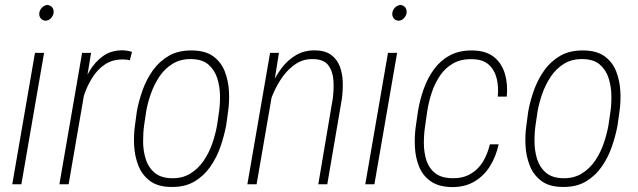

<svg xmlns="http://www.w3.org/2000/svg" viewBox="-20 -741 2565 772"><path d="M157.2 -528.3 65.9 0H29.3L120.6 -528.3ZM138.2 -689.9Q140.1 -701.7 148.7 -710.4Q157.2 -719.2 169.9 -721.2Q184.1 -719.7 190.7 -710.4Q197.3 -701.2 195.3 -688Q192.9 -676.3 184.6 -667.5Q176.3 -658.7 163.1 -657.7Q149.9 -658.7 143.1 -668Q136.2 -677.2 138.2 -689.9Z M331.5 -438.5 255.9 0H218.8L310.1 -528.3H346.2ZM510.7 -532.2 502 -498.5Q495.6 -500.5 488 -501.2Q480.5 -502 472.7 -502Q431.6 -502 401.9 -481.9Q372.1 -461.9 351.8 -429.7Q331.5 -397.5 318.8 -360.8Q306.2 -324.2 298.8 -290.5L281.7 -286.6Q289.1 -324.7 302.2 -368.7Q315.4 -412.6 338.1 -452.1Q360.8 -491.7 394.8 -515.9Q428.7 -540 477.5 -538.6Q486.3 -538.1 494.4 -536.6Q502.4 -535.2 510.7 -532.2Z M522.9 -238.3 530.3 -293.5Q538.1 -335.9 553.5 -378.9Q568.8 -421.9 595 -458.5Q621.1 -495.1 659.7 -517.1Q698.2 -539.1 752.9 -538.1Q806.2 -537.6 837.9 -514.2Q869.6 -490.7 884 -453.4Q898.4 -416 900.6 -373.5Q902.8 -331.1 897 -292L889.2 -235.8Q881.3 -194.3 866.2 -150.6Q851.1 -106.9 825.2 -70.1Q799.3 -33.2 761 -10.7Q722.7 11.7 668 10.7Q614.3 10.3 582.5 -13.9Q550.8 -38.1 536.1 -75.7Q521.5 -113.3 519.3 -156.2Q517.1 -199.2 522.9 -238.3ZM567.9 -293.9 559.6 -237.8Q555.2 -207 555.4 -170.7Q555.7 -134.3 565.9 -101.3Q576.2 -68.4 601.1 -46.9Q626 -25.4 669.9 -24.4Q713.4 -23.4 745.4 -43.2Q777.3 -63 798.8 -94.5Q820.3 -126 833.3 -163.3Q846.2 -200.7 852.5 -235.8L860.8 -292.5Q865.2 -322.3 864.5 -358.2Q863.8 -394 853.5 -426.5Q843.3 -459 818.8 -480.7Q794.4 -502.4 750.5 -503.4Q706.1 -504.4 674.1 -484.6Q642.1 -464.8 620.8 -432.9Q599.6 -400.9 586.7 -364.3Q573.7 -327.6 567.9 -293.9Z M1083.5 -415.5 1011.7 0H974.6L1065.9 -528.3H1101.6ZM1058.1 -304.2 1046.9 -327.1Q1055.7 -361.3 1072 -398.4Q1088.4 -435.5 1112.5 -467.5Q1136.7 -499.5 1169.7 -519Q1202.6 -538.6 1245.6 -538.6Q1287.6 -538.1 1311.8 -520Q1335.9 -502 1346.7 -472.9Q1357.4 -443.8 1358.2 -409.7Q1358.9 -375.5 1354.5 -342.8L1295.9 0H1259.8L1317.9 -343.8Q1322.8 -378.9 1320.8 -415.8Q1318.8 -452.6 1300.5 -478Q1282.2 -503.4 1236.8 -503.4Q1199.7 -503.9 1169.9 -484.4Q1140.1 -464.8 1117.9 -434.3Q1095.7 -403.8 1080.6 -369.4Q1065.4 -335 1058.1 -304.2Z M1576.7 -528.3 1485.4 0H1448.7L1540 -528.3ZM1557.6 -689.9Q1559.6 -701.7 1568.1 -710.4Q1576.7 -719.2 1589.4 -721.2Q1603.5 -719.7 1610.1 -710.4Q1616.7 -701.2 1614.7 -688Q1612.3 -676.3 1604 -667.5Q1595.7 -658.7 1582.5 -657.7Q1569.3 -658.7 1562.5 -668Q1555.7 -677.2 1557.6 -689.9Z M1797.9 -24.4Q1840.3 -23.4 1871.3 -41.3Q1902.3 -59.1 1921.4 -90.1Q1940.4 -121.1 1949.7 -160.6H1984.9Q1974.6 -112.3 1950.4 -73.2Q1926.3 -34.2 1887.7 -11.2Q1849.1 11.7 1796.4 11.2Q1743.7 10.3 1711.9 -12Q1680.2 -34.2 1665.3 -70.6Q1650.4 -106.9 1648.2 -150.1Q1646 -193.4 1652.3 -236.3L1660.6 -293.5Q1668 -338.9 1683.6 -383.1Q1699.2 -427.2 1724.9 -462.4Q1750.5 -497.6 1788.8 -518.3Q1827.1 -539.1 1880.9 -538.1Q1935.1 -537.1 1966.6 -511.5Q1998 -485.8 2010.3 -443.8Q2022.5 -401.9 2017.6 -352.5H1981.4Q1985.4 -391.6 1977.1 -425.5Q1968.8 -459.5 1945.3 -481Q1921.9 -502.4 1878.9 -502.9Q1834.5 -504.4 1802.5 -486.3Q1770.5 -468.3 1749.8 -437.7Q1729 -407.2 1716.3 -369.6Q1703.6 -332 1697.8 -293.5L1689.5 -235.4Q1684.1 -200.7 1684.3 -163.8Q1684.6 -127 1694.8 -95.5Q1705.1 -64 1729.7 -44.7Q1754.4 -25.4 1797.9 -24.4Z M2096.7 -238.3 2104 -293.5Q2111.8 -335.9 2127.2 -378.9Q2142.6 -421.9 2168.7 -458.5Q2194.8 -495.1 2233.4 -517.1Q2272 -539.1 2326.7 -538.1Q2379.9 -537.6 2411.6 -514.2Q2443.4 -490.7 2457.8 -453.4Q2472.2 -416 2474.4 -373.5Q2476.6 -331.1 2470.7 -292L2462.9 -235.8Q2455.1 -194.3 2439.9 -150.6Q2424.8 -106.9 2398.9 -70.1Q2373 -33.2 2334.7 -10.7Q2296.4 11.7 2241.7 10.7Q2188 10.3 2156.2 -13.9Q2124.5 -38.1 2109.9 -75.7Q2095.2 -113.3 2093 -156.2Q2090.8 -199.2 2096.7 -238.3ZM2141.6 -293.9 2133.3 -237.8Q2128.9 -207 2129.2 -170.7Q2129.4 -134.3 2139.6 -101.3Q2149.9 -68.4 2174.8 -46.9Q2199.7 -25.4 2243.7 -24.4Q2287.1 -23.4 2319.1 -43.2Q2351.1 -63 2372.6 -94.5Q2394 -126 2407 -163.3Q2419.9 -200.7 2426.3 -235.8L2434.6 -292.5Q2439 -322.3 2438.2 -358.2Q2437.5 -394 2427.2 -426.5Q2417 -459 2392.6 -480.7Q2368.2 -502.4 2324.2 -503.4Q2279.8 -504.4 2247.8 -484.6Q2215.8 -464.8 2194.6 -432.9Q2173.3 -400.9 2160.4 -364.3Q2147.5 -327.6 2141.6 -293.9Z"/></svg>

Font: Roboto Condensed ExtraLight
Style: Italic
Weight: 250
Italic angle: -12°
Designer: Christian Robertson
Foundry: Google
Version: Version 3.008; 2023